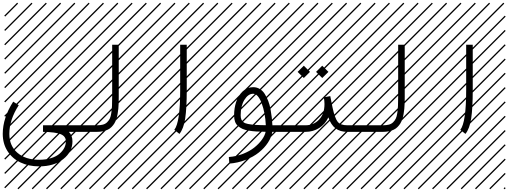

<svg xmlns="http://www.w3.org/2000/svg" viewBox="-35 -978 3770 1424"><path d="M530.3 -48.8V0H476.1Q502.4 27.8 502.4 70.3Q502.4 147.5 434.6 201.7Q366.7 255.9 254.9 255.9Q177.7 255.9 116.7 226.8Q55.7 197.8 20.5 142.6Q-14.6 87.4 -14.6 15.1Q-14.6 -103.5 63 -224.1L104 -197.8Q34.2 -89.4 34.2 15.1Q34.2 103 94 155Q153.8 207 254.9 207Q304.2 207 343.5 194.8Q382.8 182.6 406.2 162.4Q429.7 142.1 441.7 118.7Q453.6 95.2 453.6 70.3Q453.6 33.2 415.5 17.3Q377.4 1.5 283.7 0L284.2 -48.8ZM526.9 410.6 533.7 417.5 525.4 425.8 518.6 418.9ZM526.9 304.7 533.7 311.5 419.4 425.8 412.6 418.9ZM526.9 198.7 533.7 205.6 313.5 425.8 306.6 418.9ZM526.9 92.3 533.7 99.1 207.5 425.8 200.7 418.9ZM526.9 -13.2 533.7 -6.3 101.6 425.8 94.7 418.9ZM526.9 -119.1 533.7 -112.3 3.4 418 -3.4 411.1ZM526.9 -225.6 533.7 -218.8 3.4 311.5 -3.4 304.7ZM526.9 -331.5 533.7 -324.7 3.4 205.6 -3.4 198.7ZM526.9 -438 533.7 -431.2 3.4 99.1 -3.4 92.3ZM526.9 -543.5 533.7 -536.6 3.4 -6.3 -3.4 -13.2ZM526.9 -649.4 533.7 -642.6 3.4 -112.3 -3.4 -119.1ZM526.9 -755.9 533.7 -749 3.4 -218.8 -3.4 -225.6ZM526.9 -861.8 533.7 -855 3.4 -324.7 -3.4 -331.5ZM516.6 -958 523.4 -951.2 3.4 -431.2 -3.4 -438ZM411.1 -958 418 -951.2 3.4 -536.6 -3.4 -543.5ZM305.2 -958 312 -951.2 3.4 -642.6 -3.4 -649.4ZM198.7 -958 205.6 -951.2 3.4 -749 -3.4 -755.9ZM92.3 -958 99.1 -951.2 3.4 -855 -3.4 -861.8Z M530.3 -48.8H683.1Q709.5 -48.8 728 -53.7Q746.6 -58.6 759.3 -71Q772 -83.5 779.3 -98.4Q786.6 -113.3 790.5 -140.1Q794.4 -167 795.7 -193.4Q796.9 -219.7 796.9 -261.7V-646H845.7V-261.7Q845.7 -235.4 845.2 -215.3Q844.7 -195.3 842.5 -171.6Q840.3 -147.9 836.9 -130.6Q833.5 -113.3 827.4 -94.5Q821.3 -75.7 813 -62.3Q804.7 -48.8 792.5 -36.4Q780.3 -23.9 764.6 -16.4Q749 -8.8 728.5 -4.4Q708 0 683.1 0H530.3Q520 0 512.9 -7.1Q505.9 -14.2 505.9 -24.4Q505.9 -34.7 512.9 -41.7Q520 -48.8 530.3 -48.8ZM1057.1 410.6 1064 417.5 1055.7 425.8 1048.8 418.9ZM1057.1 304.7 1064 311.5 949.7 425.8 942.9 418.9ZM1057.1 198.7 1064 205.6 843.8 425.8 836.9 418.9ZM1057.1 92.3 1064 99.1 737.8 425.8 731 418.9ZM1057.1 -13.2 1064 -6.3 631.8 425.8 625 418.9ZM1057.1 -119.1 1064 -112.3 533.7 418 526.9 411.1ZM1057.1 -225.6 1064 -218.8 533.7 311.5 526.9 304.7ZM1057.1 -331.5 1064 -324.7 533.7 205.6 526.9 198.7ZM1057.1 -438 1064 -431.2 533.7 99.1 526.9 92.3ZM1057.1 -543.5 1064 -536.6 533.7 -6.3 526.9 -13.2ZM1057.1 -649.4 1064 -642.6 533.7 -112.3 526.9 -119.1ZM1057.1 -755.9 1064 -749 533.7 -218.8 526.9 -225.6ZM1057.1 -861.8 1064 -855 533.7 -324.7 526.9 -331.5ZM1046.9 -958 1053.7 -951.2 533.7 -431.2 526.9 -438ZM941.4 -958 948.2 -951.2 533.7 -536.6 526.9 -543.5ZM835.4 -958 842.3 -951.2 533.7 -642.6 526.9 -649.4ZM729 -958 735.8 -951.2 533.7 -749 526.9 -755.9ZM622.6 -958 629.4 -951.2 533.7 -855 526.9 -861.8Z M1295.9 15.1 1257.8 -15.1Q1301.3 -69.8 1301.3 -309.6V-646H1350.1V-309.6Q1350.1 -174.3 1338.4 -98.6Q1326.7 -22.9 1295.9 15.1ZM1587.4 410.6 1594.2 417.5 1585.9 425.8 1579.1 418.9ZM1587.4 304.7 1594.2 311.5 1480 425.8 1473.1 418.9ZM1587.4 198.7 1594.2 205.6 1374 425.8 1367.2 418.9ZM1587.4 92.3 1594.2 99.1 1268.1 425.8 1261.2 418.9ZM1587.4 -13.2 1594.2 -6.3 1162.1 425.8 1155.3 418.9ZM1587.4 -119.1 1594.2 -112.3 1064 418 1057.1 411.1ZM1587.4 -225.6 1594.2 -218.8 1064 311.5 1057.1 304.7ZM1587.4 -331.5 1594.2 -324.7 1064 205.6 1057.1 198.7ZM1587.4 -438 1594.2 -431.2 1064 99.1 1057.1 92.3ZM1587.4 -543.5 1594.2 -536.6 1064 -6.3 1057.1 -13.2ZM1587.4 -649.4 1594.2 -642.6 1064 -112.3 1057.1 -119.1ZM1587.4 -755.9 1594.2 -749 1064 -218.8 1057.1 -225.6ZM1587.4 -861.8 1594.2 -855 1064 -324.7 1057.1 -331.5ZM1577.1 -958 1584 -951.2 1064 -431.2 1057.1 -438ZM1471.7 -958 1478.5 -951.2 1064 -536.6 1057.1 -543.5ZM1365.7 -958 1372.6 -951.2 1064 -642.6 1057.1 -649.4ZM1259.3 -958 1266.1 -951.2 1064 -749 1057.1 -755.9ZM1152.8 -958 1159.7 -951.2 1064 -855 1057.1 -861.8Z M1936.5 -49.3Q1932.1 -142.1 1905.5 -212.4Q1878.9 -282.7 1842.8 -282.7Q1805.7 -282.7 1777.8 -237.8Q1750 -192.9 1750 -122.6Q1750 -104 1754.9 -92.3Q1759.8 -80.6 1770.8 -71.8Q1781.7 -63 1804.2 -58.6Q1826.7 -54.2 1857.2 -52Q1887.7 -49.8 1936.5 -49.3ZM2121.1 -48.8V0H1984.4Q1978.5 40 1952.1 80.1Q1925.8 120.1 1885 152.8Q1844.2 185.5 1786.6 208Q1729 230.5 1666 235.4L1662.1 186.5Q1716.8 182.6 1766.4 163.3Q1815.9 144 1850.1 116.9Q1884.3 89.8 1906.7 59.1Q1929.2 28.3 1935.1 -0.5Q1895 -1 1867.4 -2.7Q1839.8 -4.4 1811 -9Q1782.2 -13.7 1763.9 -22Q1745.6 -30.3 1730.2 -43.5Q1714.8 -56.6 1708 -76.4Q1701.2 -96.2 1701.2 -122.6Q1701.2 -175.8 1716.6 -222.4Q1731.9 -269 1764.9 -300.3Q1797.9 -331.5 1842.8 -331.5Q1869.6 -331.5 1891.8 -318.1Q1914.1 -304.7 1928.7 -281Q1943.4 -257.3 1954.3 -229.5Q1965.3 -201.7 1971.4 -168.2Q1977.5 -134.8 1980.7 -106.4Q1983.9 -78.1 1985.4 -48.8ZM2117.7 410.6 2124.5 417.5 2116.2 425.8 2109.4 418.9ZM2117.7 304.7 2124.5 311.5 2010.3 425.8 2003.4 418.9ZM2117.7 198.7 2124.5 205.6 1904.3 425.8 1897.5 418.9ZM2117.7 92.3 2124.5 99.1 1798.3 425.8 1791.5 418.9ZM2117.7 -13.2 2124.5 -6.3 1692.4 425.8 1685.5 418.9ZM2117.7 -119.1 2124.5 -112.3 1594.2 418 1587.4 411.1ZM2117.7 -225.6 2124.5 -218.8 1594.2 311.5 1587.4 304.7ZM2117.7 -331.5 2124.5 -324.7 1594.2 205.6 1587.4 198.7ZM2117.7 -438 2124.5 -431.2 1594.2 99.1 1587.4 92.3ZM2117.7 -543.5 2124.5 -536.6 1594.2 -6.3 1587.4 -13.2ZM2117.7 -649.4 2124.5 -642.6 1594.2 -112.3 1587.4 -119.1ZM2117.7 -755.9 2124.5 -749 1594.2 -218.8 1587.4 -225.6ZM2117.7 -861.8 2124.5 -855 1594.2 -324.7 1587.4 -331.5ZM2107.4 -958 2114.3 -951.2 1594.2 -431.2 1587.4 -438ZM2002 -958 2008.8 -951.2 1594.2 -536.6 1587.4 -543.5ZM1896 -958 1902.8 -951.2 1594.2 -642.6 1587.4 -649.4ZM1789.6 -958 1796.4 -951.2 1594.2 -749 1587.4 -755.9ZM1683.1 -958 1689.9 -951.2 1594.2 -855 1587.4 -861.8Z M2309.1 -444.8 2355 -490.7 2400.9 -444.8 2355 -399.4ZM2172.4 -444.8 2218.3 -490.7 2264.2 -444.8 2218.3 -399.4ZM2121.1 -48.8H2231Q2292 -48.8 2331.8 -91.1Q2371.6 -133.3 2371.6 -206.5Q2371.6 -228.5 2366.7 -256.3L2414.6 -265.1Q2425.3 -207.5 2430.7 -183.1Q2448.7 -100.6 2469.5 -74.7Q2490.2 -48.8 2541.5 -48.8H2651.4V0H2541.5Q2486.3 0 2452.6 -26.6Q2418.9 -53.2 2400.4 -107.4Q2377 -56.6 2331.8 -28.3Q2286.6 0 2231 0H2121.1Q2110.8 0 2103.8 -7.1Q2096.7 -14.2 2096.7 -24.4Q2096.7 -34.7 2103.8 -41.7Q2110.8 -48.8 2121.1 -48.8ZM2647.9 410.6 2654.8 417.5 2646.5 425.8 2639.6 418.9ZM2647.9 304.7 2654.8 311.5 2540.5 425.8 2533.7 418.9ZM2647.9 198.7 2654.8 205.6 2434.6 425.8 2427.7 418.9ZM2647.9 92.3 2654.8 99.1 2328.6 425.8 2321.8 418.9ZM2647.9 -13.2 2654.8 -6.3 2222.7 425.8 2215.8 418.9ZM2647.9 -119.1 2654.8 -112.3 2124.5 418 2117.7 411.1ZM2647.9 -225.6 2654.8 -218.8 2124.5 311.5 2117.7 304.7ZM2647.9 -331.5 2654.8 -324.7 2124.5 205.6 2117.7 198.7ZM2647.9 -438 2654.8 -431.2 2124.5 99.1 2117.7 92.3ZM2647.9 -543.5 2654.8 -536.6 2124.5 -6.3 2117.7 -13.2ZM2647.9 -649.4 2654.8 -642.6 2124.5 -112.3 2117.7 -119.1ZM2647.9 -755.9 2654.8 -749 2124.5 -218.8 2117.7 -225.6ZM2647.9 -861.8 2654.8 -855 2124.5 -324.7 2117.7 -331.5ZM2637.7 -958 2644.5 -951.2 2124.5 -431.2 2117.7 -438ZM2532.2 -958 2539.1 -951.2 2124.5 -536.6 2117.7 -543.5ZM2426.3 -958 2433.1 -951.2 2124.5 -642.6 2117.7 -649.4ZM2319.8 -958 2326.7 -951.2 2124.5 -749 2117.7 -755.9ZM2213.4 -958 2220.2 -951.2 2124.5 -855 2117.7 -861.8Z M2651.4 -48.8H2804.2Q2830.6 -48.8 2849.1 -53.7Q2867.7 -58.6 2880.4 -71Q2893.1 -83.5 2900.4 -98.4Q2907.7 -113.3 2911.6 -140.1Q2915.5 -167 2916.7 -193.4Q2918 -219.7 2918 -261.7V-646H2966.8V-261.7Q2966.8 -235.4 2966.3 -215.3Q2965.8 -195.3 2963.6 -171.6Q2961.4 -147.9 2958 -130.6Q2954.6 -113.3 2948.5 -94.5Q2942.4 -75.7 2934.1 -62.3Q2925.8 -48.8 2913.6 -36.4Q2901.4 -23.9 2885.7 -16.4Q2870.1 -8.8 2849.6 -4.4Q2829.1 0 2804.2 0H2651.4Q2641.1 0 2634 -7.1Q2627 -14.2 2627 -24.4Q2627 -34.7 2634 -41.7Q2641.1 -48.8 2651.4 -48.8ZM3178.2 410.6 3185.1 417.5 3176.8 425.8 3169.9 418.9ZM3178.2 304.7 3185.1 311.5 3070.8 425.8 3064 418.9ZM3178.2 198.7 3185.1 205.6 2964.8 425.8 2958 418.9ZM3178.2 92.3 3185.1 99.1 2858.9 425.8 2852.1 418.9ZM3178.2 -13.2 3185.1 -6.3 2752.9 425.8 2746.1 418.9ZM3178.2 -119.1 3185.1 -112.3 2654.8 418 2647.9 411.1ZM3178.2 -225.6 3185.1 -218.8 2654.8 311.5 2647.9 304.7ZM3178.2 -331.5 3185.1 -324.7 2654.8 205.6 2647.9 198.7ZM3178.2 -438 3185.1 -431.2 2654.8 99.1 2647.9 92.3ZM3178.2 -543.5 3185.1 -536.6 2654.8 -6.3 2647.9 -13.2ZM3178.2 -649.4 3185.1 -642.6 2654.8 -112.3 2647.9 -119.1ZM3178.2 -755.9 3185.1 -749 2654.8 -218.8 2647.9 -225.6ZM3178.2 -861.8 3185.1 -855 2654.8 -324.7 2647.9 -331.5ZM3168 -958 3174.8 -951.2 2654.8 -431.2 2647.9 -438ZM3062.5 -958 3069.3 -951.2 2654.8 -536.6 2647.9 -543.5ZM2956.5 -958 2963.4 -951.2 2654.8 -642.6 2647.9 -649.4ZM2850.1 -958 2856.9 -951.2 2654.8 -749 2647.9 -755.9ZM2743.7 -958 2750.5 -951.2 2654.8 -855 2647.9 -861.8Z M3417 15.1 3378.9 -15.1Q3422.4 -69.8 3422.4 -309.6V-646H3471.2V-309.6Q3471.2 -174.3 3459.5 -98.6Q3447.8 -22.9 3417 15.1ZM3708.5 410.6 3715.3 417.5 3707 425.8 3700.2 418.9ZM3708.5 304.7 3715.3 311.5 3601.1 425.8 3594.2 418.9ZM3708.5 198.7 3715.3 205.6 3495.1 425.8 3488.3 418.9ZM3708.5 92.3 3715.3 99.1 3389.2 425.8 3382.3 418.9ZM3708.5 -13.2 3715.3 -6.3 3283.2 425.8 3276.4 418.9ZM3708.5 -119.1 3715.3 -112.3 3185.1 418 3178.2 411.1ZM3708.5 -225.6 3715.3 -218.8 3185.1 311.5 3178.2 304.7ZM3708.5 -331.5 3715.3 -324.7 3185.1 205.6 3178.2 198.7ZM3708.5 -438 3715.3 -431.2 3185.1 99.1 3178.2 92.3ZM3708.5 -543.5 3715.3 -536.6 3185.1 -6.3 3178.2 -13.2ZM3708.5 -649.4 3715.3 -642.6 3185.1 -112.3 3178.2 -119.1ZM3708.5 -755.9 3715.3 -749 3185.1 -218.8 3178.2 -225.6ZM3708.5 -861.8 3715.3 -855 3185.1 -324.7 3178.2 -331.5ZM3698.2 -958 3705.1 -951.2 3185.1 -431.2 3178.2 -438ZM3592.8 -958 3599.6 -951.2 3185.1 -536.6 3178.2 -543.5ZM3486.8 -958 3493.7 -951.2 3185.1 -642.6 3178.2 -649.4ZM3380.4 -958 3387.2 -951.2 3185.1 -749 3178.2 -755.9ZM3273.9 -958 3280.8 -951.2 3185.1 -855 3178.2 -861.8Z"/></svg>

Font: AzarMehrMSRS2
Style: Regular
Weight: 1
Designer: Amin Abedi
Version: Version 1.00